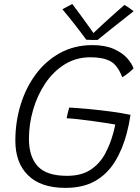

<svg xmlns="http://www.w3.org/2000/svg" viewBox="-20 -888 678 932"><path d="M297.5 24Q179 24 116.8 -36.5Q54.5 -97 54.5 -205.5Q54.5 -296 80 -379.2Q105.5 -462.5 154 -527.8Q202.5 -593 271.8 -631Q341 -669 428.5 -669Q490.5 -669 532.5 -650.2Q574.5 -631.5 597.8 -605Q621 -578.5 628 -555.5Q620.5 -547.5 603.5 -533.8Q586.5 -520 573.5 -513Q550.5 -573 514.5 -591.5Q478.5 -610 419.5 -610Q349 -610 293.5 -575.2Q238 -540.5 199.5 -482.8Q161 -425 140.8 -355Q120.5 -285 120.5 -214.5Q120.5 -127 163.5 -80.8Q206.5 -34.5 305 -34.5Q374.5 -34.5 418.8 -63.5Q463 -92.5 488.8 -139.2Q514.5 -186 529 -239.5Q532 -249.5 534.8 -261.8Q537.5 -274 539.5 -283.5Q527.5 -286 498 -290.5Q468.5 -295 432.2 -300Q396 -305 361.2 -309Q326.5 -313 303.5 -314Q305 -323 308.8 -339.2Q312.5 -355.5 316 -366Q354 -364 407.8 -359Q461.5 -354 516.5 -346.8Q571.5 -339.5 613.5 -330.5Q606.5 -283 595.5 -242Q574.5 -162 537.2 -102.2Q500 -42.5 441.5 -9.2Q383 24 297.5 24ZM584 -864Q595 -858 609 -848.2Q623 -838.5 628.5 -833.5Q556.5 -776.5 514.2 -743Q472 -709.5 453.5 -694Q442.5 -694 426 -694.2Q409.5 -694.5 399 -695Q346.5 -767 283 -843Q292.5 -848 306.5 -855.8Q320.5 -863.5 331 -868.5Q348 -846 369.5 -816.8Q391 -787.5 409 -762.5Q427 -737.5 433.5 -727.5Q449.5 -743 476.5 -768Q503.5 -793 532.8 -819Q562 -845 584 -864Z"/></svg>

Font: Grandstander ExtraLight
Style: Italic
Weight: 200
Italic angle: -15°
Designer: Tyler Finck
Foundry: Etcetera Type Co
Version: Version 1.200; ttfautohint (v1.8.3)